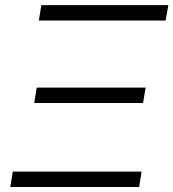

<svg xmlns="http://www.w3.org/2000/svg" viewBox="-20 -748 693 768"><path d="M21 0 31.2 -61.5H546.4L536.6 0ZM116.7 -335.9 127 -397.5H562.5L552.2 -335.9ZM135.3 -666 145.5 -727.5H653.3L642.6 -666Z"/></svg>

Font: Inter 16pt Light
Style: Italic
Weight: 300
Italic angle: -9.3988°
Version: Version 4.001;git-66647c0bb